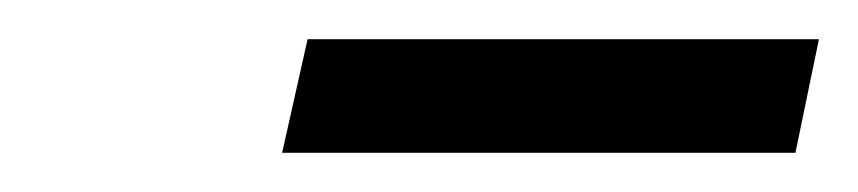

<svg xmlns="http://www.w3.org/2000/svg" viewBox="-20 -709 438 98"><path d="M124 -631H386L398 -689H137Z"/></svg>

Font: Geist Light
Style: Italic
Weight: 300
Italic angle: -12°
Designer: Basement.studio, Andrés Briganti, Mateo Zaragoza
Foundry: Basement.studio, Vercel, Andrés Briganti, Guido Ferreyra, Mateo Zaragoza
Version: Version 1.500